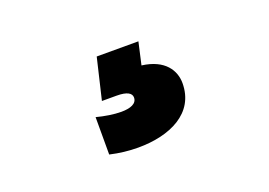

<svg xmlns="http://www.w3.org/2000/svg" viewBox="-52 -130 704 502"><g transform="rotate(-20 300.0 120.5)"><path d="M185 138V242C211 248 237 251 263 251C351 251 429 216 429 132C429 97 407 60 344 52L358 -10H242L215 104H256C285 104 297 112 297 124C297 141 279 148 253 148C233 148 208 144 185 138Z"/></g></svg>

Font: Chess Sans Black
Style: Regular
Weight: 900
Designer: Wolf Bōese
Foundry: Wolf Bōese
Version: Version 7.223;Glyphs 3.3 (3306)